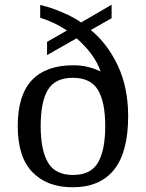

<svg xmlns="http://www.w3.org/2000/svg" viewBox="-20 -782 617 812"><path d="M287 10Q179 10 117 -54Q55 -118 55 -249Q55 -379 114.5 -442.5Q174 -506 290 -506Q323 -506 351.5 -499Q380 -492 405 -480Q395 -513 368.5 -550Q342 -587 304 -620L179 -549V-605L263 -653Q238 -670 210 -683.5Q182 -697 150 -707V-761Q181 -754 210.5 -743Q240 -732 268.5 -718.5Q297 -705 323 -687L452 -762V-705L364 -655Q435 -597 478.5 -504Q522 -411 522 -291Q522 -139 462.5 -64.5Q403 10 287 10ZM289 -42Q364 -42 394.5 -94.5Q425 -147 425 -249Q425 -351 394 -402Q363 -453 288 -453Q213 -453 182.5 -402Q152 -351 152 -249Q152 -147 183 -94.5Q214 -42 289 -42Z"/></svg>

Font: Noto Naskh Arabic UI
Style: Regular
Weight: 400
Designer: Monotype Design Team, David Williams, Mohamad Dakak and Nizar Qandah
Foundry: Monotype Imaging Inc.
Version: Version 2.014